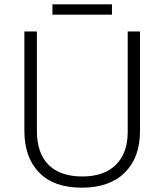

<svg xmlns="http://www.w3.org/2000/svg" viewBox="-20 -860 762 890"><path d="M629 -252Q629 -130 558.5 -60Q488 10 359 10Q230 10 161.5 -60Q93 -130 93 -254V-714H151V-254Q151 -150 205 -96Q259 -42 362 -42Q463 -42 517.5 -96.5Q572 -151 572 -248V-714H629ZM499 -840V-792H223V-840Z"/></svg>

Font: Noto Sans Bengali UI Light
Style: Regular
Weight: 300
Designer: Jelle Bosma - Monotype Design Team
Foundry: Monotype Imaging Inc.
Version: Version 2.003; ttfautohint (v1.8.4.7-5d5b)